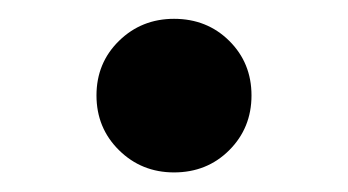

<svg xmlns="http://www.w3.org/2000/svg" viewBox="-20 -575 366 202"><path d="M163.1 -393.6Q128.9 -393.6 105.2 -417Q81.5 -440.4 81.5 -474.6Q81.5 -508.8 105.2 -532Q128.9 -555.2 163.1 -555.2Q197.8 -555.2 221.2 -532Q244.6 -508.8 244.6 -474.6Q244.6 -440.4 221.2 -417Q197.8 -393.6 163.1 -393.6Z"/></svg>

Font: Inter
Style: 650
Weight: 650
Designer: Rasmus Andersson
Foundry: rsms
Version: Version 4.001;git-66647c0bb